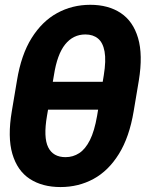

<svg xmlns="http://www.w3.org/2000/svg" viewBox="-20 -754 595 784"><path d="M482.9 -419.9 463.4 -306.2H101.6L120.6 -419.9ZM546.9 -425.3 525.9 -300.3Q508.3 -194.3 465.6 -125.5Q422.9 -56.6 361.8 -23.4Q300.8 9.8 227.1 9.8Q152.8 9.8 101.8 -23.4Q50.8 -56.6 30.5 -125.5Q10.3 -194.3 28.3 -300.3L49.3 -425.3Q66.4 -530.3 109.1 -598.6Q151.9 -667 213.4 -700.7Q274.9 -734.4 348.6 -734.4Q422.4 -734.4 472.9 -700.9Q523.4 -667.5 543.7 -598.9Q564 -530.3 546.9 -425.3ZM376.5 -281.2 403.8 -446.8Q413.6 -506.8 407 -543.5Q400.4 -580.1 380.1 -596.7Q359.9 -613.3 328.6 -613.3Q278.8 -613.3 246.1 -572.8Q213.4 -532.2 200.2 -446.8L171.9 -281.2Q156.7 -192.9 176.8 -152.6Q196.8 -112.3 247.6 -112.3Q278.3 -112.3 303.5 -128.7Q328.6 -145 347.2 -181.9Q365.7 -218.8 376.5 -281.2Z"/></svg>

Font: Inter Tight
Style: Bold Italic
Weight: 700
Italic angle: -9.39999°
Designer: Rasmus Andersson
Foundry: rsms
Version: Version 3.004